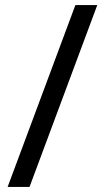

<svg xmlns="http://www.w3.org/2000/svg" viewBox="-20 -734 412 754"><path d="M362 -714 96 0H10L276 -714Z"/></svg>

Font: Noto Sans Bamum
Style: Regular
Weight: 400
Designer: Monotype Design Team
Foundry: Monotype Imaging Inc.
Version: Version 2.001